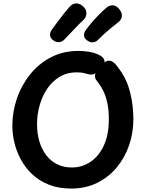

<svg xmlns="http://www.w3.org/2000/svg" viewBox="-20 -1080 849 1120"><path d="M559 -759Q574 -752 582 -741.5Q590 -731 590 -718Q590 -710 583 -697.5Q576 -685 564 -672.5Q552 -660 537.5 -652Q523 -644 508 -645Q492 -647 474 -652.5Q456 -658 427 -658Q372 -658 329 -632.5Q286 -607 256.5 -564Q227 -521 211.5 -467Q196 -413 196 -355Q196 -302 209.5 -256Q223 -210 249 -175.5Q275 -141 313 -122Q351 -103 399 -103Q459 -103 508 -136Q557 -169 586 -232Q615 -295 615 -385Q615 -437 606.5 -477Q598 -517 584.5 -545.5Q571 -574 557 -592Q549 -603 541.5 -613Q534 -623 534 -637Q534 -647 542.5 -662Q551 -677 564 -692Q577 -707 590 -716.5Q603 -726 612 -726Q629 -726 641 -717Q653 -708 662.5 -695Q672 -682 680 -671Q722 -612 740 -537.5Q758 -463 758 -386Q758 -304 732.5 -231Q707 -158 659.5 -101.5Q612 -45 545 -12.5Q478 20 396 20Q322 20 265.5 -2.5Q209 -25 168.5 -63Q128 -101 102 -149Q76 -197 64 -248Q52 -299 52 -347Q52 -426 78 -503.5Q104 -581 154.5 -644.5Q205 -708 276.5 -745.5Q348 -783 438 -783Q465 -783 498 -778Q531 -773 559 -759ZM321 -834Q305 -834 288.5 -846.5Q272 -859 272 -877Q272 -894 283 -908Q299 -930 316 -953Q333 -976 350.5 -998Q368 -1020 384 -1038Q391 -1047 401.5 -1053.5Q412 -1060 425 -1060Q439 -1060 452.5 -1052Q466 -1044 475 -1031.5Q484 -1019 484 -1003Q484 -993 480 -982.5Q476 -972 467 -964Q450 -949 419 -916Q388 -883 354 -848Q348 -842 339.5 -838Q331 -834 321 -834ZM519 -833Q503 -833 486.5 -845.5Q470 -858 470 -876Q470 -892 482 -906Q497 -928 518 -952Q539 -976 560 -997Q581 -1018 595 -1030Q605 -1040 615.5 -1044.5Q626 -1049 636 -1049Q650 -1049 662.5 -1039.5Q675 -1030 683 -1016.5Q691 -1003 691 -989Q691 -968 673 -953Q655 -939 621 -911Q587 -883 552 -848Q546 -841 537.5 -837Q529 -833 519 -833Z"/></svg>

Font: Playpen Sans SemiBold
Style: Regular
Weight: 600
Designer: Laura Meseguer, Veronika Burian, José Scaglione
Foundry: TypeTogether
Version: Version 1.001